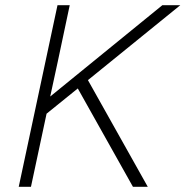

<svg xmlns="http://www.w3.org/2000/svg" viewBox="-20 -718 713 738"><path d="M201 -698H248L202 -481L173 -347L604 -698H673L318 -410L548 0H491L279 -378L159 -281L99 0H52Z"/></svg>

Font: Azeret Mono Thin
Style: Italic
Weight: 100
Italic angle: -12°
Designer: Martin Vácha
Foundry: Displaay
Version: Version 1.000; Glyphs 3.0.3, build 3074